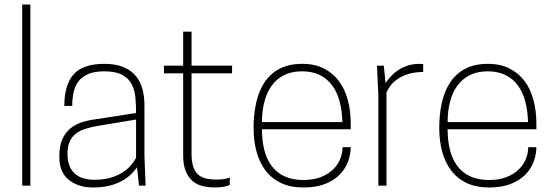

<svg xmlns="http://www.w3.org/2000/svg" viewBox="-20 -820 2442 848"><path d="M114 0H78V-800H114Z M391 8Q326 8 284 -25.5Q242 -59 242 -128Q242 -174 255 -204Q268 -234 290.5 -252.5Q313 -271 343 -280.5Q373 -290 408 -294L581 -321Q581 -356 578 -389Q575 -422 561.5 -448Q548 -474 519.5 -489.5Q491 -505 440 -505Q397 -505 369.5 -493Q342 -481 326.5 -460.5Q311 -440 305 -412Q299 -384 299 -352H264Q264 -445 305 -491.5Q346 -538 441 -538Q493 -538 527 -523Q561 -508 581 -483Q601 -458 609.5 -425Q618 -392 618 -355V-130L623 0H594L585 -81Q523 8 391 8ZM398 -26Q439 -26 470 -35.5Q501 -45 523 -59.5Q545 -74 559 -91Q573 -108 581 -123V-292L412 -264Q383 -259 358.5 -251.5Q334 -244 316 -230.5Q298 -217 288 -195Q278 -173 278 -140Q278 -85 308 -55.5Q338 -26 398 -26Z M928 8Q901 8 875.5 2Q850 -4 831 -20Q812 -36 800.5 -63.5Q789 -91 789 -135V-496H704V-530H789V-680H826V-530H1005V-496H826V-142Q826 -108 833 -85.5Q840 -63 854 -50Q868 -37 888.5 -32Q909 -27 936 -27Q972 -27 995 -36V-3Q985 2 967.5 5Q950 8 928 8Z M1320 8Q1263 8 1221.5 -11.5Q1180 -31 1153 -66.5Q1126 -102 1113 -150Q1100 -198 1100 -255Q1100 -315 1111.5 -366.5Q1123 -418 1148.5 -456.5Q1174 -495 1215 -516.5Q1256 -538 1315 -538Q1371 -538 1411.5 -517Q1452 -496 1478 -460.5Q1504 -425 1516.5 -377Q1529 -329 1529 -275V-249H1137Q1137 -200 1147 -159Q1157 -118 1179 -88Q1201 -58 1236 -41.5Q1271 -25 1320 -25Q1365 -25 1397.5 -38Q1430 -51 1451 -71.5Q1472 -92 1482.5 -118Q1493 -144 1493 -170H1529Q1529 -140 1518 -108.5Q1507 -77 1482.5 -51Q1458 -25 1418 -8.5Q1378 8 1320 8ZM1492 -281Q1491 -329 1480.5 -370Q1470 -411 1448.5 -441Q1427 -471 1393.5 -488Q1360 -505 1314 -505Q1268 -505 1234.5 -488Q1201 -471 1179.5 -441Q1158 -411 1147.5 -370Q1137 -329 1137 -281Z M1687 0H1651V-400L1645 -530H1675L1683 -453Q1692 -467 1705.5 -482Q1719 -497 1737.5 -509.5Q1756 -522 1780 -530Q1804 -538 1834 -538Q1838 -538 1841.5 -537.5Q1845 -537 1849 -537V-502Q1811 -502 1783 -493Q1755 -484 1735.5 -470.5Q1716 -457 1704.5 -441.5Q1693 -426 1687 -412Z M2140 8Q2083 8 2041.5 -11.5Q2000 -31 1973 -66.5Q1946 -102 1933 -150Q1920 -198 1920 -255Q1920 -315 1931.5 -366.5Q1943 -418 1968.5 -456.5Q1994 -495 2035 -516.5Q2076 -538 2135 -538Q2191 -538 2231.5 -517Q2272 -496 2298 -460.5Q2324 -425 2336.5 -377Q2349 -329 2349 -275V-249H1957Q1957 -200 1967 -159Q1977 -118 1999 -88Q2021 -58 2056 -41.5Q2091 -25 2140 -25Q2185 -25 2217.5 -38Q2250 -51 2271 -71.5Q2292 -92 2302.5 -118Q2313 -144 2313 -170H2349Q2349 -140 2338 -108.5Q2327 -77 2302.5 -51Q2278 -25 2238 -8.5Q2198 8 2140 8ZM2312 -281Q2311 -329 2300.5 -370Q2290 -411 2268.5 -441Q2247 -471 2213.5 -488Q2180 -505 2134 -505Q2088 -505 2054.5 -488Q2021 -471 1999.5 -441Q1978 -411 1967.5 -370Q1957 -329 1957 -281Z"/></svg>

Font: Tanohe Sans ExtraLight
Style: Regular
Weight: 250
Designer: Village Type and Design LLC & Cristiano Sobral
Foundry: Cooper Hewitt Smithsonian Design Museum
Version: Version 1.00;September 29, 2021;FontCreator 13.0.0.2655 64-b